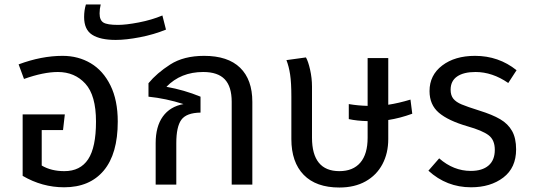

<svg xmlns="http://www.w3.org/2000/svg" viewBox="-20 -823 2388 856"><path d="M505 -281Q505 -137 442.5 -62.5Q380 12 266 12Q168 12 81 -39V-313H269L261 -243H166V-85Q208 -60 267 -60Q338 -60 373 -113Q408 -166 408 -281Q408 -398 360.5 -450Q313 -502 238 -502Q174 -502 87 -471L63 -536Q165 -574 259 -574Q329 -574 384.5 -541Q440 -508 472.5 -442Q505 -376 505 -281Z M355 -747Q355 -777 363 -803H429Q424 -783 424 -763Q424 -733 441 -722.5Q458 -712 506 -712Q542 -712 599 -723Q656 -734 704 -754L720 -691Q666 -669 604 -657Q542 -645 496 -645Q427 -645 391 -668Q355 -691 355 -747Z M1105 -369V0H1013V-369Q1013 -437 982 -469.5Q951 -502 886 -502Q786 -502 722 -436Q801 -422 874 -392V-321Q811 -320 788.5 -289Q766 -258 766 -185V0H674V-185Q674 -259 706 -303.5Q738 -348 798 -359Q720 -384 642 -392V-452Q679 -497 739 -535.5Q799 -574 890 -574Q996 -574 1050.5 -521Q1105 -468 1105 -369Z M1711 -288V-203Q1711 -140 1685 -91Q1659 -42 1610 -14.5Q1561 13 1493 13Q1389 13 1334 -43.5Q1279 -100 1279 -203V-392Q1279 -454 1273.5 -490.5Q1268 -527 1257 -555L1344 -567Q1354 -550 1362.5 -512.5Q1371 -475 1371 -437V-209Q1371 -135 1401.5 -97.5Q1432 -60 1493 -60Q1554 -60 1586.5 -98Q1619 -136 1619 -209V-283Q1572 -284 1535 -292V-359Q1576 -352 1619 -351V-564H1711V-356Q1757 -363 1810 -379L1818 -316Q1763 -296 1711 -288Z M2283 -510 2246 -453Q2175 -502 2100 -502Q2047 -502 2018 -482Q1989 -462 1989 -423Q1989 -398 2001 -383Q2013 -368 2038 -357.5Q2063 -347 2117 -330Q2175 -312 2210 -291.5Q2245 -271 2263 -239Q2281 -207 2281 -157Q2281 -75 2224 -31.5Q2167 12 2080 12Q1971 12 1890 -62L1938 -117Q2002 -61 2079 -61Q2130 -61 2158 -85Q2186 -109 2186 -155Q2186 -199 2158.5 -220Q2131 -241 2064 -260Q1978 -285 1936.5 -320.5Q1895 -356 1895 -417Q1895 -488 1951.5 -531Q2008 -574 2098 -574Q2203 -574 2283 -510Z"/></svg>

Font: FiraGO
Style: Regular
Weight: 400
Designer: bBox Type
Foundry: bBox Type GmbH
Version: Version 1.001;April 20, 2020;FontCreator 12.0.0.2555 64-bit